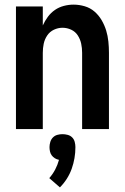

<svg xmlns="http://www.w3.org/2000/svg" viewBox="-20 -558 540 830"><path d="M49 0H165V-330Q165 -350 169 -369Q173 -388 184 -404.5Q195 -421 213 -429.5Q231 -438 250 -438Q270 -438 288 -429.5Q306 -421 316.5 -404.5Q327 -388 331 -369Q335 -350 335 -330V0H451V-330Q451 -354 448.5 -378.5Q446 -403 439 -426Q432 -449 419.5 -470.5Q407 -492 388.5 -508Q370 -524 346 -531Q322 -538 298 -538Q277 -538 256 -532.5Q235 -527 217.5 -515Q200 -503 187 -485.5Q174 -468 165 -448V-530H49ZM239 252Q256 235 269 214.5Q282 194 290 171.5Q298 149 302 125.5Q306 102 306 78Q306 67 303 55.5Q300 44 292 36Q284 28 272.5 25Q261 22 250 22Q239 22 228 25Q217 28 209 36Q201 44 197.5 55.5Q194 67 194 78Q194 87 196 96.5Q198 106 203.5 113.5Q209 121 217 126Q225 131 235 133Q229 155 218.5 175Q208 195 193 212Z"/></svg>

Font: Iosevka SS09
Style: Bold
Weight: 700
Monospace: yes
Designer: Belleve Invis
Foundry: Belleve Invis
Version: Version 5.2.1; ttfautohint (v1.8.3)